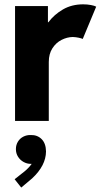

<svg xmlns="http://www.w3.org/2000/svg" viewBox="-20 -553 460 878"><path d="M48.8 -525.4H199.2V-451.2H201.2Q227.5 -486.3 267.8 -509.8Q308.1 -533.2 360.4 -533.2Q379.4 -533.2 396 -530Q412.6 -526.9 419.9 -522.5L358.4 -375Q352.1 -377.9 339.4 -380.6Q326.7 -383.3 312.5 -383.8Q286.6 -383.3 261.5 -370.6Q236.3 -357.9 219.7 -332.3Q203.1 -306.6 203.1 -269.5V0H48.8ZM46.9 266.6 93.8 229.5Q111.8 214.4 125 196.3H120.1Q103.5 196.3 87.9 187.7Q72.3 179.2 62.5 163.8Q52.7 148.4 52.7 128.9Q52.7 109.9 62 94.7Q71.3 79.6 86.9 71.8Q102.5 64 120.1 64.5Q150.4 63.5 170.2 83Q189.9 102.5 190.4 139.6Q189.9 204.1 127 262.7L77.1 304.7Z"/></svg>

Font: Reddit Sans Vanilla ExtraBold
Style: Regular
Weight: 800
Designer: Stephen Hutchings
Foundry: Reddit
Version: Version 1.013